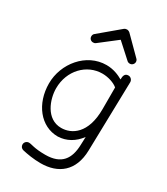

<svg xmlns="http://www.w3.org/2000/svg" viewBox="-223 -834 967 1114"><g transform="rotate(30 260.5 -276.5)"><path d="M117 170C148 177 192 185 240 185C357 185 442 122 445 -19L456 -482C456 -498 443 -511 428 -511C404 -511 399 -492 399 -468C373 -483 335 -500 288 -500C153 -500 51 -374 51 -241C51 -105 134 1 249 1C306 -1 355 -29 391 -78L389 -23C386 69 348 129 239 129C163 129 142 115 123 115C108 115 95 127 95 143C95 156 104 167 117 170ZM395 -267C395 -102 310 -52 241 -52C140 -52 101 -165 101 -237C101 -356 187 -445 292 -445C331 -445 373 -431 395 -412ZM307 -730C301 -735 294 -738 287 -738C281 -738 274 -736 268 -731L137 -621C130 -616 127 -608 127 -600C127 -585 139 -574 153 -574C159 -574 165 -575 170 -579L285 -668L381 -581C386 -576 393 -574 400 -574C414 -574 426 -586 426 -600C426 -608 423 -615 417 -620Z"/></g></svg>

Font: Comic Neue
Style: Normal
Weight: 400
Designer: Craig Rozynski
Foundry: Craig Rozynski
Version: Version 2.003